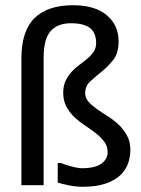

<svg xmlns="http://www.w3.org/2000/svg" viewBox="-20 -725 540 735"><path d="M479 -152Q479 -123 469.5 -97.5Q460 -72 438.5 -52.5Q417 -33 382 -21.5Q347 -10 297 -10Q272 -10 246.5 -15Q221 -20 201 -26V-101H213Q218 -99 228 -95.5Q238 -92 249 -89Q260 -86 272 -83.5Q284 -81 293 -81Q344 -81 368 -98.5Q392 -116 392 -142Q392 -165 379.5 -182Q367 -199 348 -214Q329 -229 307 -243.5Q285 -258 266 -275.5Q247 -293 234.5 -316Q222 -339 222 -370Q222 -397 231.5 -416.5Q241 -436 255 -451Q269 -466 285 -477.5Q301 -489 315 -501Q329 -513 338.5 -527Q348 -541 348 -560Q348 -600 324 -618Q300 -636 252 -636Q200 -636 173.5 -605.5Q147 -575 147 -505V-16H62V-502Q62 -606 112 -655.5Q162 -705 260 -705Q343 -705 388.5 -667Q434 -629 434 -566Q434 -522 414 -496.5Q394 -471 370 -451.5Q346 -432 326 -414Q306 -396 306 -368Q306 -350 319 -335.5Q332 -321 351 -307.5Q370 -294 392.5 -280Q415 -266 434 -248Q453 -230 466 -206.5Q479 -183 479 -152Z"/></svg>

Font: D2Coding ligature
Style: Regular
Weight: 400
Monospace: yes
Designer: Yong-Rak Park; Jeong-Hwan Yoon; Sang-Min Lee;
Foundry: NHN Corporation
Version: Version 1.3.2; Build 20180524